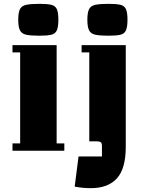

<svg xmlns="http://www.w3.org/2000/svg" viewBox="-20 -785 755 1000"><path d="M186 -599Q141 -599 117 -604Q93 -609 84 -627Q75 -645 75 -682Q75 -720 84 -737.5Q93 -755 117 -760Q141 -765 186 -765Q226 -765 247 -760Q268 -755 276 -737.5Q284 -720 284 -682Q284 -645 276 -627Q268 -609 247 -604Q226 -599 186 -599ZM315 0H45V-38H85V-512H45V-550H275V-38H315ZM546 -599Q501 -599 477 -604Q453 -609 444 -627Q435 -645 435 -682Q435 -720 444 -737.5Q453 -755 477 -760Q501 -765 546 -765Q586 -765 607 -760Q628 -755 636 -737.5Q644 -720 644 -682Q644 -645 636 -627Q628 -609 607 -604Q586 -599 546 -599ZM453 195Q432 195 411 193Q390 191 369 187L389 30H511V-23Q511 -43 502 -46Q493 -49 481 -49H445V-512H405V-550H635V-20Q635 94 588.5 144.5Q542 195 453 195Z"/></svg>

Font: Unlock
Style: Regular
Weight: 400
Designer: Eduardo Rodriguez Tunni
Foundry: Eduardo Rodriguez Tunni
Version: Version 1.003; ttfautohint (v1.8.4.7-5d5b);gftools[0.9.23]